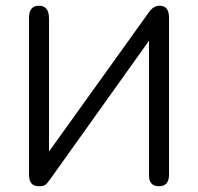

<svg xmlns="http://www.w3.org/2000/svg" viewBox="-20 -648 696 675"><path d="M116.2 6.8Q82 6.8 82 -34.2V-585.9Q82 -627.9 117.2 -627.9Q152.3 -627.9 152.3 -583V-115.2L503.9 -605.5Q519.5 -627.9 541 -627.9Q574.2 -627.9 574.2 -585.9V-34.2Q574.2 6.8 539.1 6.8Q503.9 6.8 503.9 -31.2V-504.9L156.2 -17.6Q145.5 -2 138.2 2.4Q130.9 6.8 116.2 6.8Z"/></svg>

Font: Jura
Style: DemiBold
Weight: 600
Version: Version 2.5